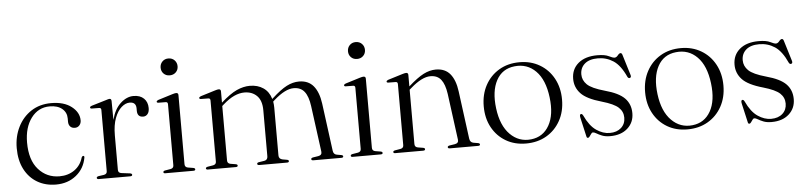

<svg xmlns="http://www.w3.org/2000/svg" viewBox="-42 -875 4643 1104"><g transform="rotate(-5 2279.5 -323.0)"><path d="M416.5 -345.5Q416.5 -328 406.2 -316.8Q396 -305.5 380 -305.5Q363 -305.5 353.2 -316Q343.5 -326.5 343.5 -344.5V-363Q343.5 -397.5 317.5 -419.2Q291.5 -441 246 -441Q180 -441 139.2 -386.5Q98.5 -332 98.5 -245Q98.5 -143.5 146.8 -89.5Q195 -35.5 268 -35.5Q318 -35.5 354.5 -61.2Q391 -87 404 -132.5Q408 -140.5 413.5 -140.5Q420.5 -140.5 419.5 -131Q408.5 -67.5 360.5 -28.8Q312.5 10 244 10Q183 10 136.2 -17.5Q89.5 -45 63 -96Q36.5 -147 36.5 -218Q36.5 -285 63.8 -339.8Q91 -394.5 140.2 -426.8Q189.5 -459 255.5 -459Q330 -459 373.2 -425.2Q416.5 -391.5 416.5 -345.5Z M603.5 -441 604.5 -332Q621 -394 656.5 -426.2Q692 -458.5 731 -458.5Q769.5 -458.5 791 -437.5Q812.5 -416.5 812.5 -382Q812.5 -359.5 802.5 -347.5Q792.5 -335.5 777 -335.5Q743.5 -335.5 743 -371.5V-385.5Q743 -422.5 706 -422.5Q682 -422.5 658.8 -402.2Q635.5 -382 620.2 -341.8Q605 -301.5 605 -242.5V-42.5Q605 -25.5 624 -23L672.5 -17Q684.5 -15 684.5 -8Q684.5 0 672.5 0H491.5Q480 0 480 -8Q480 -14.5 491.5 -17L523 -21.5Q540.5 -25 540.5 -41V-394.5Q540.5 -406.5 529.5 -407L486 -407.5Q477 -408 477 -414.5Q477 -420 487.5 -423.5L571 -448.5Q586.5 -454 593 -454Q603 -454 603.5 -441Z M949.5 -558.5Q928.5 -558.5 914.8 -572.2Q901 -586 901 -607Q901 -628 914.8 -642Q928.5 -656 949.5 -656Q971.5 -656 985.2 -641.8Q999 -627.5 999 -607Q999 -586 985 -572.2Q971 -558.5 949.5 -558.5ZM989.5 -441.5V-42Q989.5 -25 1007 -21.5L1037.5 -16.5Q1048.5 -14.5 1048.5 -7.5Q1048.5 0 1037 0H875Q864.5 0 864.5 -7.5Q864.5 -13.5 874.5 -16L907.5 -21.5Q925 -25 925 -41.5V-394Q925 -406.5 914 -407L870.5 -407.5Q861.5 -408 861.5 -414Q861.5 -419.5 871.5 -423.5L955.5 -449.5Q970 -454 977 -454Q989.5 -454 989.5 -441.5Z M1235 -441V-375.5V-376Q1287.5 -423 1326.5 -440.8Q1365.5 -458.5 1402.5 -458.5Q1448 -458.5 1480.2 -436.5Q1512.5 -414.5 1525 -372L1529.5 -376Q1579 -421.5 1614.8 -440Q1650.5 -458.5 1686.5 -458.5Q1740 -458.5 1769.8 -422.8Q1799.5 -387 1808.5 -320.5L1845 -45.5Q1847.5 -24 1866.5 -20.5L1892.5 -16Q1902.5 -14 1902.5 -7.5Q1902.5 0 1891.5 0H1729.5Q1718 0 1718 -8Q1718 -14 1728.5 -16.5L1760 -21.5Q1782.5 -25.5 1779.5 -46.5L1744 -311.5Q1736.5 -368 1714.8 -395.5Q1693 -423 1652.5 -423Q1604 -423 1539 -365.5L1529 -356.5Q1532 -339.5 1532 -320.5V-45Q1532 -25 1553.5 -20.5L1579.5 -16Q1589 -14 1589 -8Q1589 0 1578 0H1418Q1406 0 1406 -8Q1406 -14.5 1416.5 -16.5L1448.5 -21.5Q1468 -25 1468 -46V-311.5Q1468 -368 1440.2 -395.5Q1412.5 -423 1368 -423Q1340 -423 1309.8 -409.5Q1279.5 -396 1244.5 -365L1235 -356.5V-42Q1235 -25 1252.5 -21.5L1283 -16.5Q1293.5 -14.5 1293.5 -8Q1293.5 0 1282 0H1121Q1110 0 1110 -7.5Q1110 -13.5 1120.5 -16L1153 -21.5Q1170.5 -25 1170.5 -41V-394Q1170.5 -406.5 1159.5 -407L1116 -407.5Q1107 -408 1107 -414Q1107 -419.5 1117 -423.5L1201.5 -449.5Q1215.5 -454 1223 -454Q1235 -454 1235 -441Z M2031 -558.5Q2010 -558.5 1996.2 -572.2Q1982.5 -586 1982.5 -607Q1982.5 -628 1996.2 -642Q2010 -656 2031 -656Q2053 -656 2066.8 -641.8Q2080.5 -627.5 2080.5 -607Q2080.5 -586 2066.5 -572.2Q2052.5 -558.5 2031 -558.5ZM2071 -441.5V-42Q2071 -25 2088.5 -21.5L2119 -16.5Q2130 -14.5 2130 -7.5Q2130 0 2118.5 0H1956.5Q1946 0 1946 -7.5Q1946 -13.5 1956 -16L1989 -21.5Q2006.5 -25 2006.5 -41.5V-394Q2006.5 -406.5 1995.5 -407L1952 -407.5Q1943 -408 1943 -414Q1943 -419.5 1953 -423.5L2037 -449.5Q2051.5 -454 2058.5 -454Q2071 -454 2071 -441.5Z M2316.5 -441.5V-375L2317.5 -376Q2368.5 -421.5 2404.5 -440Q2440.5 -458.5 2476 -458.5Q2529.5 -458.5 2558.8 -423Q2588 -387.5 2596.5 -321.5L2633 -46Q2636 -24 2655 -20.5L2681.5 -16Q2692 -14 2692 -7.5Q2692 0 2681 0H2517.5Q2506 0 2506 -8Q2506 -14 2516.5 -16.5L2548.5 -21.5Q2571 -25.5 2568 -46L2532.5 -313Q2524.5 -369 2503.2 -396Q2482 -423 2442 -423Q2393 -423 2327 -365L2316.5 -356V-42Q2316.5 -25 2334 -21.5L2364.5 -16.5Q2375 -14.5 2375 -8Q2375 0 2363.5 0H2202Q2191.5 0 2191.5 -7.5Q2191.5 -13.5 2202 -16L2234.5 -21.5Q2252 -25 2252 -41.5V-394Q2252 -406.5 2241 -407L2197.5 -407.5Q2188.5 -408 2188.5 -414Q2188.5 -419.5 2198.5 -423.5L2283 -449.5Q2297.5 -454 2304.5 -454Q2316.5 -454 2316.5 -441.5Z M2959.5 -458.5Q3024.5 -458.5 3075.5 -428.5Q3126.5 -398.5 3155.5 -345.2Q3184.5 -292 3184.5 -223Q3184.5 -154.5 3155.2 -101.8Q3126 -49 3074.8 -19.2Q3023.5 10.5 2956.5 10.5Q2891 10.5 2840.5 -19.2Q2790 -49 2761.2 -101.8Q2732.5 -154.5 2732.5 -223.5Q2732.5 -292 2761.2 -345Q2790 -398 2841 -428.2Q2892 -458.5 2959.5 -458.5ZM2988 -11Q3057.5 -18.5 3092.2 -80Q3127 -141.5 3114.5 -242Q3102 -344.5 3051.8 -395Q3001.5 -445.5 2929 -437.5Q2857 -430 2823.5 -367.8Q2790 -305.5 2802.5 -206Q2815 -106 2866 -54.5Q2917 -3 2988 -11Z M3441.5 -8Q3482.5 -8 3507.2 -30.2Q3532 -52.5 3532 -88.5Q3532 -123.5 3506.2 -147.5Q3480.5 -171.5 3411 -191.5Q3325.5 -215.5 3292 -251.2Q3258.5 -287 3258.5 -336Q3258.5 -392 3298.5 -425.8Q3338.5 -459.5 3408 -459.5Q3452 -459.5 3474.2 -448.2Q3496.5 -437 3506.5 -437Q3517 -437 3526 -448.5Q3535 -460 3542.5 -460Q3549 -460 3552.5 -450.5L3589 -331Q3593.5 -317 3585 -313.5Q3576.5 -310 3570.5 -320Q3539.5 -389 3499.2 -415.2Q3459 -441.5 3410 -441.5Q3360.5 -441.5 3334 -418.5Q3307.5 -395.5 3307.5 -357.5Q3307.5 -324 3333.2 -298.8Q3359 -273.5 3434 -252.5Q3513.5 -231 3547 -196.8Q3580.5 -162.5 3580.5 -110Q3580.5 -57 3543 -23.2Q3505.5 10.5 3442.5 10.5Q3414.5 10.5 3395.8 3Q3377 -4.5 3364.8 -12Q3352.5 -19.5 3345 -19.5Q3339 -19.5 3334 -12.2Q3329 -5 3324 2Q3319 9 3314 9Q3307 9 3305.5 0L3280.5 -109.5Q3276.5 -128 3284 -130.5Q3291.5 -133.5 3298 -121Q3326.5 -59.5 3364.5 -33.8Q3402.5 -8 3441.5 -8Z M3891 -458.5Q3956 -458.5 4007 -428.5Q4058 -398.5 4087 -345.2Q4116 -292 4116 -223Q4116 -154.5 4086.8 -101.8Q4057.5 -49 4006.2 -19.2Q3955 10.5 3888 10.5Q3822.5 10.5 3772 -19.2Q3721.5 -49 3692.8 -101.8Q3664 -154.5 3664 -223.5Q3664 -292 3692.8 -345Q3721.5 -398 3772.5 -428.2Q3823.5 -458.5 3891 -458.5ZM3919.5 -11Q3989 -18.5 4023.8 -80Q4058.5 -141.5 4046 -242Q4033.5 -344.5 3983.2 -395Q3933 -445.5 3860.5 -437.5Q3788.5 -430 3755 -367.8Q3721.5 -305.5 3734 -206Q3746.5 -106 3797.5 -54.5Q3848.5 -3 3919.5 -11Z M4373 -8Q4414 -8 4438.8 -30.2Q4463.5 -52.5 4463.5 -88.5Q4463.5 -123.5 4437.8 -147.5Q4412 -171.5 4342.5 -191.5Q4257 -215.5 4223.5 -251.2Q4190 -287 4190 -336Q4190 -392 4230 -425.8Q4270 -459.5 4339.5 -459.5Q4383.5 -459.5 4405.8 -448.2Q4428 -437 4438 -437Q4448.5 -437 4457.5 -448.5Q4466.5 -460 4474 -460Q4480.5 -460 4484 -450.5L4520.5 -331Q4525 -317 4516.5 -313.5Q4508 -310 4502 -320Q4471 -389 4430.8 -415.2Q4390.5 -441.5 4341.5 -441.5Q4292 -441.5 4265.5 -418.5Q4239 -395.5 4239 -357.5Q4239 -324 4264.8 -298.8Q4290.5 -273.5 4365.5 -252.5Q4445 -231 4478.5 -196.8Q4512 -162.5 4512 -110Q4512 -57 4474.5 -23.2Q4437 10.5 4374 10.5Q4346 10.5 4327.2 3Q4308.5 -4.5 4296.2 -12Q4284 -19.5 4276.5 -19.5Q4270.5 -19.5 4265.5 -12.2Q4260.5 -5 4255.5 2Q4250.5 9 4245.5 9Q4238.5 9 4237 0L4212 -109.5Q4208 -128 4215.5 -130.5Q4223 -133.5 4229.5 -121Q4258 -59.5 4296 -33.8Q4334 -8 4373 -8Z"/></g></svg>

Font: Fraunces 72pt Light
Style: Regular
Weight: 300
Version: Version 1.000;[0bf87f6ff]